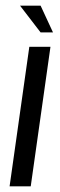

<svg xmlns="http://www.w3.org/2000/svg" viewBox="-20 -661 213 681"><path d="M14 0 84 -495H159L89 0ZM124 -546 51 -641H124L168 -546Z"/></svg>

Font: Alumni Sans Medium
Style: Italic
Weight: 500
Italic angle: -8°
Designer: Robert E. Leuschke
Foundry: Robert E. Leuschke
Version: Version 1.016